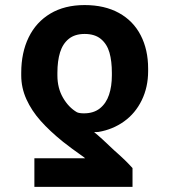

<svg xmlns="http://www.w3.org/2000/svg" viewBox="-20 -557 665 755"><path d="M115.2 177.7V65.4H314.8Q311.3 62.6 307.2 59.1Q303.1 55.7 297.3 52.1Q281.3 41 263.8 28Q246.4 15.1 228 0.7Q175.7 -41.5 140 -81.6Q104.3 -121.6 83.9 -166.6Q63.5 -211.6 63.5 -260.7V-270.5Q63.5 -350.2 92.8 -410.2Q122.1 -470.3 178.2 -503.7Q234.3 -537.1 312.8 -537.1Q391.3 -537.1 447.6 -506.1Q503.9 -475.1 533.2 -418.4Q562.5 -361.8 562.5 -287V-277.2Q562.5 -214.5 537.4 -162.9Q512.3 -111.3 467.8 -79.5Q423.3 -47.7 367.8 -38.3Q362 -37.9 358.8 -37.7Q355.7 -37.5 350.1 -37.5Q376.9 -16 428.8 34Q453.8 55.9 470.7 72.3Q487.6 88.8 501.1 104V177.7ZM312.8 -423.5Q274.5 -423.5 250.6 -404.3Q226.7 -385 216.2 -351.2Q205.7 -317.3 205.7 -270.5V-260.7Q205.7 -210.6 227.8 -172.6Q249.9 -134.5 282.8 -115.5Q292.4 -111.3 310 -111.3Q348.4 -111.3 373 -131Q397.5 -150.7 408.7 -184.2Q419.9 -217.6 419.9 -260.7V-270.5Q419.9 -316.6 410.5 -350Q401 -383.4 377.1 -403.4Q353.2 -423.5 312.8 -423.5Z"/></svg>

Font: Pretendard Std Variable
Style: Regular
Weight: 400
Designer: Base glyphs from Inter by Rasmus Andersson; Hangeul glyphs from Noto Sans CJK(Source Han Sans) by Jang Soo-young and Kan
Foundry: Kil Hyung-jin
Version: Version 1.309;Glyphs 3.2 (3225)